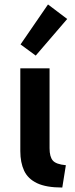

<svg xmlns="http://www.w3.org/2000/svg" viewBox="-20 -830 337 860"><path d="M259 10Q187 10 146 -9.5Q105 -29 88 -65.5Q71 -102 71 -153V-524H202V-166Q202 -128 216.5 -111Q231 -94 275 -90ZM140 -581 72 -631 195 -810 281 -745Z"/></svg>

Font: Ubuntu Sans
Style: Bold
Weight: 700
Designer: Dalton Maag Ltd
Foundry: Dalton Maag Ltd
Version: Version 1.006; ttfautohint (v1.8.4.7-5d5b)